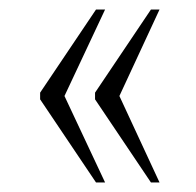

<svg xmlns="http://www.w3.org/2000/svg" viewBox="-20 -471 411 402"><path d="M296 -89H314L230 -270L314 -451H296L179 -277V-263ZM181 -89H200L115 -270L200 -451H181L64 -277V-263Z"/></svg>

Font: Noto Serif Georgian ExtraCondensed ExtraLight
Style: Regular
Weight: 200
Width: 2
Designer: Monotype Design Team, Akaki Razmadze
Foundry: Google LLC
Version: Version 2.003